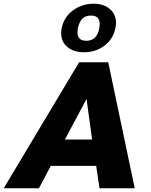

<svg xmlns="http://www.w3.org/2000/svg" viewBox="-83 -1016 816 1036"><path d="M344 -680H501L644 0H454L436 -121H191L127 0H-63ZM414 -263 384 -482 267 -263ZM247 -838Q247 -850 250 -865Q262 -924 311 -960Q360 -996 422 -996Q476 -996 509.5 -967.5Q543 -939 543 -891Q543 -879 540 -865Q528 -805 480.5 -769.5Q433 -734 371 -734Q315 -734 281 -762Q247 -790 247 -838ZM383 -796Q440 -796 453 -864Q455 -878 455 -885Q455 -932 409 -932Q369 -932 352 -903Q335 -874 335 -841Q335 -796 383 -796Z"/></svg>

Font: Teachers ExtraBold
Style: Italic
Weight: 800
Designer: Alfredo Marco Pradil & Chank Diesel
Version: Version 0.009